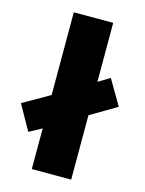

<svg xmlns="http://www.w3.org/2000/svg" viewBox="-130 -922 677 899"><g transform="rotate(15 208.5 -473.0)"><path d="M114 -93V-290L53 -257L-15 -378L114 -452V-853H305V-567L361 -601L432 -480L305 -405V-93Z"/></g></svg>

Font: Noto Sans Kannada UI Black
Style: Regular
Weight: 900
Designer: Jelle Bosma - Monotype Design Team
Foundry: Monotype Imaging Inc.
Version: Version 2.005; ttfautohint (v1.8.4.7-5d5b)